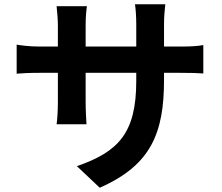

<svg xmlns="http://www.w3.org/2000/svg" viewBox="-20 -816 1040 899"><path d="M58 -607V-471C80 -473 116 -475 166 -475H251V-339C251 -294 248 -254 245 -234H385C384 -254 381 -295 381 -339V-475H618V-437C618 -191 533 -105 340 -38L447 63C688 -43 748 -194 748 -442V-475H822C875 -475 910 -474 932 -472V-605C905 -600 875 -598 822 -598H748V-703C748 -743 752 -776 754 -796H612C615 -776 618 -743 618 -703V-598H381V-697C381 -736 384 -768 387 -787H245C248 -757 251 -726 251 -697V-598H166C116 -598 75 -604 58 -607Z"/></svg>

Font: Noto Sans Mono CJK HK
Style: Bold
Weight: 700
Designer: Ryoko NISHIZUKA 西塚涼子 (kana, bopomofo & ideographs); Paul D. Hunt (Latin, Greek & Cyrillic); Sandoll Communications 산돌커뮤니
Foundry: Adobe
Version: Version 2.004;hotconv 1.0.118;makeotfexe 2.5.65603